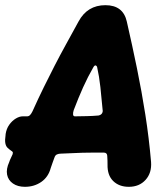

<svg xmlns="http://www.w3.org/2000/svg" viewBox="-37 -706 650 741"><path d="M59.2 15Q31.6 15 13.1 2.3Q-5.4 -10.4 -9.6 -32Q-13.8 -53.6 -1.4 -80.6Q0.6 -87.4 4.8 -95.8Q9 -104.2 11.8 -111Q12.6 -114.8 12.6 -116.8Q12.6 -118.8 11.4 -120Q11 -120.8 9.5 -122Q8 -123.2 6 -124.4Q-1.2 -129.4 -7.7 -135.5Q-14.2 -141.6 -16.4 -153.3Q-18.6 -165 -15.4 -186V-188Q-12.2 -209.4 -1.1 -224.8Q10 -240.2 24.1 -248.6Q38.2 -257 50.6 -257H67.4Q74.2 -257 79 -262Q83.8 -267 88.4 -276.4Q111.4 -327.4 132.4 -370.1Q153.4 -412.8 174 -452.8Q194.6 -492.8 217.3 -534Q240 -575.2 266 -622.8Q300 -686 369.8 -686Q438.2 -686 452.4 -622.8Q473.4 -531.2 491.7 -441.8Q510 -352.4 524 -263.1Q538 -173.8 546 -81.2Q549.2 -38.8 524.9 -11.9Q500.6 15 460.2 15Q422.6 15 399.8 -7.4Q377 -29.8 378 -71Q378 -78.6 377.8 -86.5Q377.6 -94.4 376.8 -105.6Q375.6 -117 363.8 -117Q336.8 -117 317.4 -117Q298 -117 281.1 -116.5Q264.2 -116 244.6 -115Q225 -114 197 -113Q190 -113 183.1 -110.1Q176.2 -107.2 173.4 -98.6Q169.6 -87.8 166.4 -79.5Q163.2 -71.2 158.8 -57.6Q149.6 -22.8 122.3 -3.9Q95 15 59.2 15ZM252.4 -257Q276.2 -257.4 298.1 -257.8Q320 -258.2 343 -260.2Q353.2 -262.4 356.9 -268.9Q360.6 -275.4 359 -282.6Q355 -328.6 350.4 -370.1Q345.8 -411.6 337.8 -447.4Q336.4 -452.2 332.4 -453.4Q328.4 -454.6 323.8 -447.4Q301.6 -408.8 283.6 -368.7Q265.6 -328.6 247.6 -281.2Q244.4 -271.4 245 -264.2Q245.6 -257 252.4 -257Z"/></svg>

Font: Winky Sans
Style: Italic
Weight: 400
Italic angle: -8.97852°
Designer: Simon Atzbach
Foundry: typofactur
Version: Version 1.205